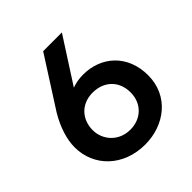

<svg xmlns="http://www.w3.org/2000/svg" viewBox="-191 -838 986 986"><g transform="rotate(-45 302.5 -345.0)"><path d="M302 -370C384 -370 441 -316 441 -233C441 -151 382 -98 305 -98C219 -98 166 -164 166 -233C166 -311 219 -370 302 -370ZM38 -237C38 -97 147 10 305 10C446 10 567 -82 567 -231C567 -381 463 -470 333 -470C303 -470 276 -465 252 -456L409 -700H273L99 -428C60 -363 38 -294 38 -237Z"/></g></svg>

Font: Chess Sans SemiBold
Style: Regular
Weight: 600
Designer: Wolf Bōese
Foundry: Wolf Bōese
Version: Version 7.223;Glyphs 3.3 (3306)